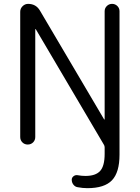

<svg xmlns="http://www.w3.org/2000/svg" viewBox="-20 -773 726 997"><path d="M523.4 -7.8Q523.4 -15.6 519.5 -21.5L166 -621.1Q165 -622.1 164.1 -622.1Q163.1 -622.1 163.1 -621.1V-61.5Q163.1 -44.9 151.9 -33.7Q140.6 -22.5 124 -22.5Q107.4 -22.5 96.2 -33.7Q85 -44.9 85 -61.5V-711.9Q85 -728.5 97.2 -740.7Q109.4 -752.9 126 -752.9Q167 -752.9 187.5 -717.8L520.5 -153.3Q521.5 -152.3 522.5 -152.3Q523.4 -152.3 523.4 -153.3V-714.8Q523.4 -730.5 534.7 -741.7Q545.9 -752.9 562 -752.9Q578.1 -752.9 589.4 -741.7Q600.6 -730.5 600.6 -714.8V30.3Q600.6 122.1 561.5 163.1Q522.5 204.1 433.6 204.1Q409.2 204.1 383.8 199.2Q370.1 197.3 361.3 186Q352.5 174.8 352.5 160.2Q352.5 149.4 361.8 142.1Q371.1 134.8 382.8 136.7Q403.3 140.6 423.8 140.6Q476.6 140.6 500 114.7Q523.4 88.9 523.4 26.4Z"/></svg>

Font: Gen Jyuu Gothic P Normal
Style: Regular
Weight: 300
Designer: [Source Han Sans]
Ryoko NISHIZUKA  (kana & ideographs); Paul D. Hunt (Latin, Greek & Cyrillic); Wenlong ZHANG  (bopomofo
Version: Version 1.002.20150607